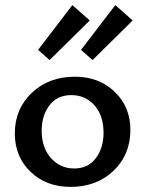

<svg xmlns="http://www.w3.org/2000/svg" viewBox="-20 -725 569 751"><path d="M174 -490 129 -530 263 -705 331 -645ZM342 -490 297 -530 431 -705 499 -645ZM256 6Q161 6 99.5 -53Q38 -112 38 -203Q38 -299 104.5 -362Q171 -425 273 -425Q367 -425 428.5 -366Q490 -307 490 -217Q490 -120 424 -57Q358 6 256 6ZM270 -66Q325 -66 355 -106.5Q385 -147 385 -206Q385 -273 349.5 -313Q314 -353 259 -353Q204 -353 173.5 -313Q143 -273 143 -214Q143 -147 179.5 -106.5Q216 -66 270 -66Z"/></svg>

Font: EauTestText Semibold
Style: Regular
Weight: 600
Designer: Christian Thalmann (Catharsis Fonts)
Version: Version 0.001;PS 000.001;hotconv 1.0.88;makeotf.lib2.5.64775